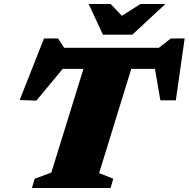

<svg xmlns="http://www.w3.org/2000/svg" viewBox="-20 -936 940 956"><path d="M785.5 -593H228.5L314.5 -620L161 -435L78 -438L199 -744.5H269.5L311.5 -679.5L235 -698H832.5L747.5 -679.5L830.5 -744.5H899.5L855.5 -436.5H778.5L745 -631ZM411 -643H649L473.5 -74L544 -46L530.5 0H139L152.5 -46L235.5 -76.5ZM803.5 -916 639 -763.5H492.5L421.5 -916H531L601.5 -842H563L679 -916Z"/></svg>

Font: Newsreader 9pt ExtraBold
Style: Italic
Weight: 800
Italic angle: -17°
Designer: Hugues Gentile
Foundry: Production Type
Version: Version 1.003